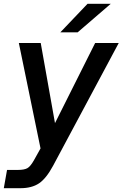

<svg xmlns="http://www.w3.org/2000/svg" viewBox="-35 -783 644 1009"><path d="M-15 206 2 110H59Q92 110 108.5 101Q125 92 144 58L178 -3L64 -557H179L254 -136L465 -557H589L244 88Q208 155 170 180.5Q132 206 72 206ZM373 -613H282L425 -763H547Z"/></svg>

Font: Open Sauce One Medium Italic
Style: Regular
Weight: 500
Italic angle: -10°
Designer: Alfredo Marco Pradil
Foundry: Creative Sauce Fz LLC
Version: Version 1.477